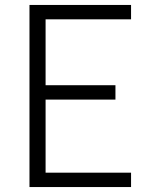

<svg xmlns="http://www.w3.org/2000/svg" viewBox="-20 -755 640 775"><path d="M99 0V-735H509V-677H164V-411H446V-353H164V-58H509V0Z"/></svg>

Font: Iosevka SS04 Light Extended
Style: Regular
Weight: 300
Width: 7
Monospace: yes
Designer: Belleve Invis
Foundry: Belleve Invis
Version: Version 19.0.0; ttfautohint (v1.8.4)